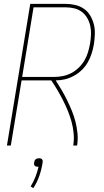

<svg xmlns="http://www.w3.org/2000/svg" viewBox="-20 -755 540 996"><path d="M16 0 137 -735H320Q346 -735 371 -729Q396 -723 416 -709Q436 -695 448.5 -673.5Q461 -652 467 -628Q473 -604 472 -577.5Q471 -551 467 -525Q463 -501 455.5 -477.5Q448 -454 435.5 -432Q423 -410 404.5 -392Q386 -374 363 -361.5Q340 -349 316.5 -343.5Q293 -338 269 -338Q285 -313 300 -287.5Q315 -262 328 -235.5Q341 -209 352.5 -181Q364 -153 371.5 -123.5Q379 -94 382 -63Q385 -32 380 0H360Q365 -32 362 -63.5Q359 -95 351 -124Q343 -153 331.5 -181Q320 -209 306.5 -235.5Q293 -262 278 -287.5Q263 -313 246 -338H92L36 0ZM262 -356Q284 -356 306.5 -360.5Q329 -365 350 -376Q371 -387 388.5 -404Q406 -421 418 -441.5Q430 -462 436.5 -484Q443 -506 447 -528Q451 -551 452 -574.5Q453 -598 448.5 -619.5Q444 -641 433 -660.5Q422 -680 405 -693Q388 -706 366 -711.5Q344 -717 320 -717H154L95 -356ZM153 221 139 212Q154 188 164 162Q174 136 180 110H176Q172 110 167.5 109Q163 108 160 104.5Q157 101 156.5 96.5Q156 92 157 88Q158 83 159.5 79Q161 75 165 71.5Q169 68 174 67Q179 66 183 66Q187 66 191 67Q195 68 198 71.5Q201 75 201.5 79Q202 83 201 88Q196 122 184.5 156Q173 190 153 221Z"/></svg>

Font: Iosevka Term Curly Thin
Style: Italic
Weight: 100
Italic angle: -9°
Designer: Belleve Invis
Foundry: Belleve Invis
Version: Version 32.3.0